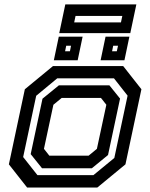

<svg xmlns="http://www.w3.org/2000/svg" viewBox="-20 -834 668 854"><path d="M100.5 0 19.5 -103 90.5 -437 215.5 -540H528L609 -437L538 -103L413 0ZM146.5 -55H395.5L488.5 -131.5L547.5 -408.5L487 -485.5H234.5L141 -408L83 -135.5ZM167 -85.5 116.5 -148.5 169 -395 242 -454.5H466.5L514 -395.5L460.5 -144.5L388.5 -85.5ZM199.5 -141.5H374L411 -172L453 -368L429 -398.5H254.5L217.5 -368L175.5 -172ZM427.5 -566 449.5 -671H555.5L533.5 -566ZM219.5 -566 241.5 -671H347.5L325.5 -566ZM269.5 -606H291L296 -630.5H274.5ZM478.5 -606H499.5L505 -630.5H483.5ZM243.5 -686.5 270.5 -814.5H586.5L559.5 -686.5ZM310 -734.5H518L524 -763H316Z"/></svg>

Font: Tourney Thin SemiBold
Style: Italic
Weight: 600
Italic angle: -12°
Version: Version 1.015